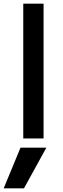

<svg xmlns="http://www.w3.org/2000/svg" viewBox="-41 -750 341 1040"><path d="M89 270H-21L70 50H210ZM85 0V-730H195V0Z"/></svg>

Font: M PLUS 1 Medium
Style: Regular
Weight: 500
Designer: Coji Morishita
Foundry: UNDERFOREST DESIGN
Version: Version 1.001